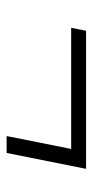

<svg xmlns="http://www.w3.org/2000/svg" viewBox="130 -498 280 580"><g transform="rotate(90 270.0 -208.0)"><path d="M391 -88 430 -283H64L73 -328H490L442 -88Z"/></g></svg>

Font: IBM Plex Sans Condensed Light
Style: Italic
Weight: 300
Width: 3
Italic angle: -11°
Designer: Mike Abbink, Paul van der Laan, Pieter van Rosmalen
Foundry: Bold Monday
Version: Version 1.3